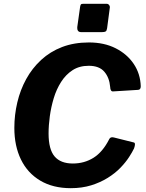

<svg xmlns="http://www.w3.org/2000/svg" viewBox="-20 -974 765 1004"><path d="M445 -752Q525 -752 585 -721.5Q645 -691 679.5 -639.5Q714 -588 716 -523Q716 -504 701 -504L571 -496Q557 -495 556 -520Q552 -568 525.5 -599Q499 -630 444 -630Q395 -630 359.5 -607Q324 -584 299.5 -545.5Q275 -507 261 -460.5Q247 -414 240.5 -366Q234 -318 234 -276Q234 -193 265.5 -156Q297 -119 361 -119Q421 -119 469 -149Q517 -179 551 -246Q557 -260 576 -255L680 -229Q691 -226 681 -198Q672 -179 654.5 -152Q637 -125 609.5 -96.5Q582 -68 543.5 -44Q505 -20 457 -5Q409 10 350 10Q257 10 190.5 -29.5Q124 -69 89.5 -140Q55 -211 55 -305Q55 -373 70.5 -438.5Q86 -504 117 -560.5Q148 -617 195 -660.5Q242 -704 304.5 -728Q367 -752 445 -752ZM554 -932 540 -826Q538 -813 532.5 -809.5Q527 -806 513 -806H405Q392 -806 387.5 -813.5Q383 -821 384 -832L399 -939Q401 -949 403.5 -951.5Q406 -954 414 -954H539Q546 -954 551 -947Q556 -940 554 -932Z"/></svg>

Font: Libre Franklin
Style: Bold Italic
Weight: 700
Italic angle: -8°
Designer: Pablo Impallari, Rodrigo Fuenzalida, Nhung Nguyen
Foundry: Impallari Type
Version: Version 3.000